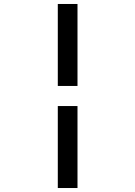

<svg xmlns="http://www.w3.org/2000/svg" viewBox="-20 -719 680 965"><path d="M369.5 -699H270.5V-287H369.5ZM369.5 -186H270.5V226H369.5Z"/></svg>

Font: Linux Libertine Mono O 
Style: Mono Bold
Weight: 400
Designer: Philipp H. Poll
Foundry: Philipp H. Poll
Version: Version 5.1.7